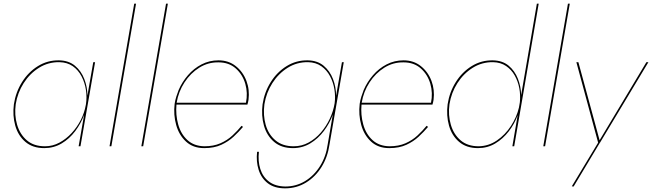

<svg xmlns="http://www.w3.org/2000/svg" viewBox="-20 -800 3566 1050"><path d="M56 -230Q48 -168 63.5 -113Q79 -58 119 -24Q159 10 222 10Q274 10 317 -15.5Q360 -41 391.5 -83Q423 -125 440 -172L410 0H420L500 -460H490L458 -277Q458 -324 441 -368Q424 -412 390 -440.5Q356 -469 303 -470Q240 -471 187.5 -438.5Q135 -406 100.5 -351Q66 -296 56 -230ZM66 -230Q76 -293 109.5 -345.5Q143 -398 193.5 -429.5Q244 -461 305 -460Q348 -459 378 -438Q408 -417 426 -382.5Q444 -348 450 -308Q456 -268 450 -230L449 -225Q442 -184 422 -144.5Q402 -105 372 -72.5Q342 -40 305 -20Q268 0 226 0Q165 0 127 -32.5Q89 -65 73.5 -118Q58 -171 66 -230Z M714 -780 579 0H589L724 -780Z M888 -780 753 0H763L898 -780Z M946 -238Q956 -299 989 -349.5Q1022 -400 1070 -430Q1118 -460 1175 -459Q1232 -459 1269.5 -425.5Q1307 -392 1321.5 -341.5Q1336 -291 1325 -238ZM945 -228H1333Q1335 -234 1336.5 -241Q1338 -248 1339 -254Q1346 -309 1327.5 -358Q1309 -407 1269.5 -438.5Q1230 -470 1175 -470Q1125 -470 1082.5 -448Q1040 -426 1008 -389Q976 -352 957 -308Q950 -290 944 -271Q938 -252 935 -232Q928 -172 943.5 -116.5Q959 -61 997.5 -25.5Q1036 10 1097 10Q1151 10 1190 -8Q1229 -26 1257.5 -52.5Q1286 -79 1309 -106L1301 -112Q1279 -85 1251 -59Q1223 -33 1185.5 -16.5Q1148 0 1098 0Q1041 -1 1005 -34Q969 -67 954.5 -119.5Q940 -172 945 -228Z M1416 -230Q1408 -168 1423.5 -113Q1439 -58 1479 -24Q1519 10 1582 10Q1634 10 1677 -16Q1720 -42 1751.5 -84Q1783 -126 1800 -173L1772 -10Q1763 56 1730 108.5Q1697 161 1648 190.5Q1599 220 1540 220Q1485 219 1451 193Q1417 167 1403.5 124Q1390 81 1396 30H1386Q1380 83 1394.5 129Q1409 175 1445 202.5Q1481 230 1539 230Q1602 230 1653.5 198.5Q1705 167 1738.5 113Q1772 59 1782 -10L1860 -460H1850L1818 -276Q1818 -324 1801 -368Q1784 -412 1750 -440.5Q1716 -469 1663 -470Q1600 -471 1547.5 -438.5Q1495 -406 1460.5 -351Q1426 -296 1416 -230ZM1426 -230Q1436 -293 1469.5 -345.5Q1503 -398 1553.5 -429.5Q1604 -461 1665 -460Q1707 -459 1737 -438Q1767 -417 1785 -383Q1803 -349 1809 -310Q1815 -271 1810 -235Q1803 -192 1783.5 -150.5Q1764 -109 1734.5 -75Q1705 -41 1667.5 -20.5Q1630 0 1586 0Q1525 0 1486.5 -32.5Q1448 -65 1433 -117.5Q1418 -170 1426 -230Z M1958 -238Q1968 -299 2001 -349.5Q2034 -400 2082 -430Q2130 -460 2187 -459Q2244 -459 2281.5 -425.5Q2319 -392 2333.5 -341.5Q2348 -291 2337 -238ZM1957 -228H2345Q2347 -234 2348.5 -241Q2350 -248 2351 -254Q2358 -309 2339.5 -358Q2321 -407 2281.5 -438.5Q2242 -470 2187 -470Q2137 -470 2094.5 -448Q2052 -426 2020 -389Q1988 -352 1969 -308Q1962 -290 1956 -271Q1950 -252 1947 -232Q1940 -172 1955.5 -116.5Q1971 -61 2009.5 -25.5Q2048 10 2109 10Q2163 10 2202 -8Q2241 -26 2269.5 -52.5Q2298 -79 2321 -106L2313 -112Q2291 -85 2263 -59Q2235 -33 2197.5 -16.5Q2160 0 2110 0Q2053 -1 2017 -34Q1981 -67 1966.5 -119.5Q1952 -172 1957 -228Z M2428 -230Q2420 -168 2435.5 -113Q2451 -58 2491 -24Q2531 10 2594 10Q2646 10 2688.5 -15.5Q2731 -41 2762.5 -82Q2794 -123 2811 -170L2782 0H2792L2926 -780H2916L2830 -280Q2829 -327 2812 -370Q2795 -413 2761.5 -441Q2728 -469 2675 -470Q2612 -471 2559.5 -438.5Q2507 -406 2472.5 -351Q2438 -296 2428 -230ZM2438 -230Q2448 -293 2481.5 -345.5Q2515 -398 2565.5 -429.5Q2616 -461 2677 -460Q2718 -459 2747.5 -439Q2777 -419 2795 -387Q2813 -355 2820 -317Q2827 -279 2823 -241L2818 -212Q2806 -160 2774.5 -111.5Q2743 -63 2697.5 -32Q2652 -1 2598 0Q2537 0 2499 -32.5Q2461 -65 2445.5 -118Q2430 -171 2438 -230Z M3086 -780 2951 0H2961L3096 -780Z M3259 -33 3143 -460H3132L3251 -20L3107 219L3117 220L3261 -20H3262V-21L3526 -460H3515Z"/></svg>

Font: Jost* 200 Hairline Italic
Style: Italic
Weight: 100
Italic angle: -10°
Version: Version 3.200; ttfautohint (v0.97) -l 8 -r 50 -G 200 -x 14 -